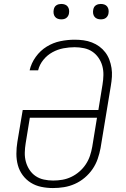

<svg xmlns="http://www.w3.org/2000/svg" viewBox="-20 -944 640 972"><path d="M248 8Q218 8 189 2Q160 -4 136 -19Q112 -34 95 -57Q78 -80 70.5 -107.5Q63 -135 63 -165.5Q63 -196 68 -226L95 -387H478L499 -516Q503 -540 503.5 -564Q504 -588 498 -610Q492 -632 479 -651Q466 -670 447.5 -682.5Q429 -695 405.5 -700Q382 -705 358 -705Q330 -705 301 -699.5Q272 -694 245.5 -679.5Q219 -665 199.5 -641Q180 -617 173 -588H130Q138 -624 161 -656Q184 -688 216.5 -708Q249 -728 285.5 -735.5Q322 -743 358 -743Q381 -743 403 -740Q425 -737 445.5 -729Q466 -721 483 -708.5Q500 -696 513 -679Q526 -662 533.5 -642Q541 -622 544.5 -600Q548 -578 546.5 -555Q545 -532 541 -509L489 -194Q484 -167 474.5 -139.5Q465 -112 448.5 -88Q432 -64 409 -44.5Q386 -25 359 -13Q332 -1 304 3.5Q276 8 248 8ZM249 -30Q249 -30 249 -30Q249 -30 249 -30Q273 -30 296 -34Q319 -38 341 -48.5Q363 -59 382 -75.5Q401 -92 414.5 -112.5Q428 -133 435.5 -155.5Q443 -178 447 -201L471 -348H131L110 -219Q106 -195 105.5 -171Q105 -147 111 -125Q117 -103 129.5 -84Q142 -65 160.5 -52.5Q179 -40 202 -35Q225 -30 249 -30ZM490 -846Q481 -846 472.5 -849Q464 -852 458.5 -859Q453 -866 451.5 -875.5Q450 -885 452 -895Q453 -901 456 -907Q459 -913 465 -917Q471 -921 477.5 -922.5Q484 -924 490 -924Q500 -924 508.5 -921Q517 -918 522.5 -911Q528 -904 529.5 -894.5Q531 -885 529 -875Q528 -869 524.5 -863Q521 -857 515.5 -853Q510 -849 503.5 -847.5Q497 -846 490 -846ZM290 -846Q281 -846 272.5 -849Q264 -852 258.5 -859Q253 -866 251.5 -875.5Q250 -885 252 -895Q253 -901 256 -907Q259 -913 265 -917Q271 -921 277.5 -922.5Q284 -924 290 -924Q300 -924 308.5 -921Q317 -918 322.5 -911Q328 -904 329.5 -894.5Q331 -885 329 -875Q328 -869 324.5 -863Q321 -857 315.5 -853Q310 -849 303.5 -847.5Q297 -846 290 -846Z"/></svg>

Font: Iosevka Curly XLtExObl
Style: Regular
Weight: 200
Width: 7
Italic angle: -9°
Monospace: yes
Designer: Belleve Invis
Foundry: Belleve Invis
Version: Version 11.0.1; ttfautohint (v1.8.3)